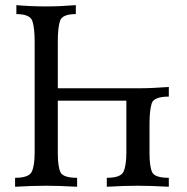

<svg xmlns="http://www.w3.org/2000/svg" viewBox="-20 -713 713 733"><path d="M624.5 0Q553.7 -3.9 506.8 -3.9Q452.1 -3.9 387.7 0V-34.2Q440.4 -34.2 451.4 -57.4Q462.4 -80.6 462.4 -130.9V-328.6H200.7V-127.9Q200.7 -76.7 210.9 -55.4Q221.2 -34.2 274.4 -34.2V0Q203.6 -3.9 156.7 -3.9Q102.1 -3.9 37.6 0V-34.2Q90.3 -34.2 101.3 -57.4Q112.3 -80.6 112.3 -130.9V-553.2Q112.3 -605 103.8 -632.1Q95.2 -659.2 42.5 -659.2V-693.4Q97.2 -688.5 156.7 -688.5Q209 -688.5 269.5 -693.4V-659.2Q217.8 -659.2 209.2 -633.5Q200.7 -607.9 200.7 -554.2V-376H506.8Q559.1 -376 624.5 -380.9V-344.2Q567.9 -344.2 559.3 -318.6Q550.8 -293 550.8 -239.3V-127.9Q550.8 -76.7 561 -55.4Q571.3 -34.2 624.5 -34.2Z"/></svg>

Font: Kelvinch
Style: Regular
Weight: 400
Designer: Paul James MIller
Foundry: High-Logic / Made with FontCreator
Version: Version 3.30 September 23, 2016